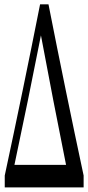

<svg xmlns="http://www.w3.org/2000/svg" viewBox="-20 -772 399 870"><path d="M161.6 -752.4H199.7Q276.4 -362.8 358.9 23.4Q358.9 53.2 358.9 77.1H1.5Q1.5 53.7 1.5 23.4Q84.5 -362.8 161.6 -752.4ZM45.4 -24.9H279.3Q220.7 -316.4 165.5 -611.8Q107.4 -316.4 45.4 -24.9Z"/></svg>

Font: Scarab Serif
Style: Condensed-Light
Weight: 300
Designer: John Roberts
Foundry: Scarab
Version: 1.0